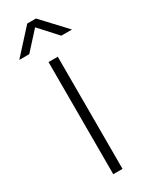

<svg xmlns="http://www.w3.org/2000/svg" viewBox="-256 -889 733 934"><g transform="rotate(-30 110.0 -422.0)"><path d="M132 -630V0H80V-630ZM84 -844H133L258 -710H198L108 -809L18 -710H-38Z"/></g></svg>

Font: Mukta Mahee ExtraLight
Style: Regular
Weight: 275
Designer: Shuchita Grover, Noopur Datye, Girish Dalvi, Yashodeep Gholap
Foundry: Ek Type
Version: Version 2.538;PS 1.000;hotconv 16.6.51;makeotf.lib2.5.65220;